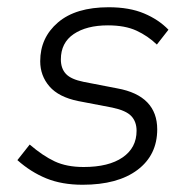

<svg xmlns="http://www.w3.org/2000/svg" viewBox="-20 -500 530 530"><path d="M208 10Q151 10 108 -7.5Q65 -25 28 -58L62 -101Q98 -70 131 -54.5Q164 -39 211 -39Q280 -39 318.5 -65.5Q357 -92 357 -139Q357 -164 342.5 -179.5Q328 -195 290 -203L196 -221Q142 -232 116.5 -261.5Q91 -291 91 -331Q91 -396 140 -438Q189 -480 280 -480Q337 -480 377.5 -463Q418 -446 445 -418L413 -377Q388 -401 356.5 -415.5Q325 -430 278 -430Q219 -430 183.5 -406Q148 -382 148 -336Q148 -311 162 -296Q176 -281 211 -274L304 -256Q359 -246 386.5 -217.5Q414 -189 414 -143Q414 -72 359.5 -31Q305 10 208 10Z"/></svg>

Font: Gantari Light
Style: Italic
Weight: 300
Italic angle: -10°
Version: Version 1.000